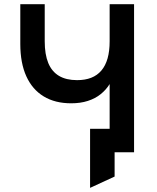

<svg xmlns="http://www.w3.org/2000/svg" viewBox="-20 -720 742 908"><path d="M406 168.5V-111H573V0H522V115ZM498.5 0V-322.5Q482 -295.5 456.2 -274.8Q430.5 -254 395.5 -242.8Q360.5 -231.5 316.5 -231.5Q240.5 -231.5 186.8 -264Q133 -296.5 104.5 -359.2Q76 -422 76 -512V-700H191.5V-525Q191.5 -463 208.2 -422.2Q225 -381.5 259 -361.2Q293 -341 344.5 -341Q382.5 -341 411.2 -352.2Q440 -363.5 459.5 -386.5Q479 -409.5 488.8 -444Q498.5 -478.5 498.5 -525V-700H614V0Z"/></svg>

Font: Overpass SemiBold
Style: Regular
Weight: 600
Designer: Delve Withrington, Dave Bailey, Thomas Jockin
Foundry: Delve Fonts LLC
Version: Version 4.000